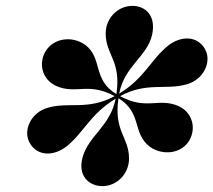

<svg xmlns="http://www.w3.org/2000/svg" viewBox="-20 -812 727 654"><path d="M261.5 -277C243.5 -213 283.5 -178 328.5 -178C378.5 -178 419.5 -220 419.5 -272C419.5 -345.5 367 -364 383.5 -477.5C465 -427.5 429.5 -358.5 490.5 -312C535.5 -280.5 598 -289 624.5 -333C649 -374.5 636.5 -429 587.5 -451C519.5 -480 479 -435.5 389 -484.5C480 -534 546 -504 616.5 -525C674.5 -541 703.5 -604 677 -647C651.5 -689.5 597.5 -691.5 552.5 -656.5C493.5 -608.5 473.5 -547 386 -493C403.5 -587 481 -619 498 -693C512.5 -758 476 -792 431 -792C381 -792 340 -750 340 -698C340 -624.5 393.5 -605.5 376.5 -491.5C294 -541 331 -613 270 -659.5C224 -691.5 161.5 -681.5 135 -637C110.5 -595.5 123 -541 172 -519C239.5 -489.5 280 -533.5 370.5 -484.5C279 -435 213.5 -466 143 -445C85 -429 56 -366 82.5 -323C108 -280.5 162 -278.5 207 -313.5C266.5 -361.5 286 -422.5 374 -476C356 -383 282.5 -350.5 261.5 -277Z"/></svg>

Font: Bodoni* 24pt
Style: Bold Italic
Weight: 700
Italic angle: -13°
Version: Version 2.3